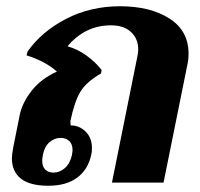

<svg xmlns="http://www.w3.org/2000/svg" viewBox="-20 -584 640 614"><path d="M18 -78Q18 -87 22 -111L43 -216Q51 -255 81 -293.5Q111 -332 162 -355Q127 -387 65 -407L68 -419Q113 -483 191 -523.5Q269 -564 364 -564Q460 -564 521.5 -525Q583 -486 583 -412Q583 -393 579 -376L503 0H338L419 -402Q422 -414 422 -426Q422 -460 399 -481.5Q376 -503 335 -503Q252 -503 196 -436Q228 -427 257 -406Q286 -385 305 -360L303 -349Q256 -322 237 -290.5Q218 -259 205 -196L206 -183Q234 -183 254 -163Q274 -143 274 -111Q274 -97 272 -90Q262 -42 227 -16Q192 10 135 10Q75 10 46.5 -13Q18 -36 18 -78ZM210 -88Q212 -100 212 -104Q212 -123 201.5 -133Q191 -143 174 -143Q154 -143 138 -129Q122 -115 117 -88Q115 -76 115 -70Q115 -51 125 -41.5Q135 -32 151 -32Q171 -32 187.5 -46.5Q204 -61 210 -88Z"/></svg>

Font: Trirong ExtraBold
Style: Italic
Weight: 800
Italic angle: -12°
Designer: Katatrad Team
Foundry: CadsonDemak
Version: Version 1.001